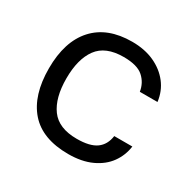

<svg xmlns="http://www.w3.org/2000/svg" viewBox="-123 -643 786 781"><g transform="rotate(30 270.5 -253.0)"><path d="M288 10Q166 10 106 -58.5Q46 -127 46 -253Q46 -379 108 -447.5Q170 -516 286 -516Q345 -516 390 -495.5Q435 -475 463 -439Q491 -403 497 -355H414Q408 -394 379.5 -419.5Q351 -445 287 -445Q202 -445 165 -394.5Q128 -344 128 -253Q128 -162 165 -111.5Q202 -61 287 -61Q348 -61 378 -82.5Q408 -104 414 -147H499Q493 -103 467.5 -67.5Q442 -32 396.5 -11Q351 10 288 10Z"/></g></svg>

Font: 42dot Sans Light
Style: Regular
Weight: 400
Version: Version 1.000